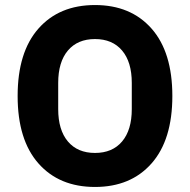

<svg xmlns="http://www.w3.org/2000/svg" viewBox="-20 -730 754 762"><path d="M581.5 -81.5Q499 12 357 12Q215 12 132.5 -81.5Q50 -175 50 -349Q50 -523 132.5 -616.5Q215 -710 357 -710Q499 -710 581.5 -616.5Q664 -523 664 -349Q664 -175 581.5 -81.5ZM503 -297V-401Q503 -484 464.5 -529.5Q426 -575 357 -575Q288 -575 249.5 -529.5Q211 -484 211 -401V-297Q211 -214 249.5 -168.5Q288 -123 357 -123Q426 -123 464.5 -168.5Q503 -214 503 -297Z"/></svg>

Font: Anuphan
Style: Bold
Weight: 700
Designer: Mike Abbink, Paul van der Laan, Pieter van Rosmalen, Mint Tantisuwanna
Foundry: Bold Monday; Cadson Demak
Version: Version 3.002;hotconv 1.0.109;makeotfexe 2.5.65596